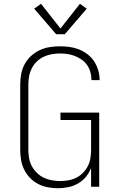

<svg xmlns="http://www.w3.org/2000/svg" viewBox="-20 -988 640 1016"><path d="M286 8Q259 8 232.5 3Q206 -2 182 -14.5Q158 -27 139 -46.5Q120 -66 108 -90.5Q96 -115 91.5 -141.5Q87 -168 87 -195V-540Q87 -568 92 -595.5Q97 -623 110 -647.5Q123 -672 143.5 -691Q164 -710 189 -722Q214 -734 242 -738.5Q270 -743 297 -743Q323 -743 348.5 -739.5Q374 -736 398 -726.5Q422 -717 443 -701Q464 -685 478 -663.5Q492 -642 499.5 -617Q507 -592 507 -566Q507 -566 507 -565Q507 -564 507 -564H464Q464 -564 464 -564.5Q464 -565 464 -566Q464 -586 458.5 -606Q453 -626 441.5 -643Q430 -660 413 -672Q396 -684 377 -691.5Q358 -699 338 -702Q318 -705 297 -705Q275 -705 253 -701Q231 -697 211 -687.5Q191 -678 174.5 -662Q158 -646 148 -626Q138 -606 134 -584Q130 -562 130 -540V-195Q130 -173 134 -150.5Q138 -128 148.5 -108.5Q159 -89 175.5 -73Q192 -57 212 -47.5Q232 -38 254.5 -34Q277 -30 299 -30Q321 -30 343 -34Q365 -38 384.5 -48Q404 -58 419.5 -74Q435 -90 445 -109.5Q455 -129 458.5 -151Q462 -173 462 -195V-353H300V-392H505V0H462V-99Q452 -73 434 -51.5Q416 -30 392 -16.5Q368 -3 341 2.5Q314 8 286 8ZM277 -807 161 -942 197 -968 300 -837 403 -968 439 -942 323 -807Z"/></svg>

Font: Iosevka Curly XLtEx
Style: Regular
Weight: 200
Width: 7
Monospace: yes
Designer: Belleve Invis
Foundry: Belleve Invis
Version: Version 11.1.0; ttfautohint (v1.8.3)